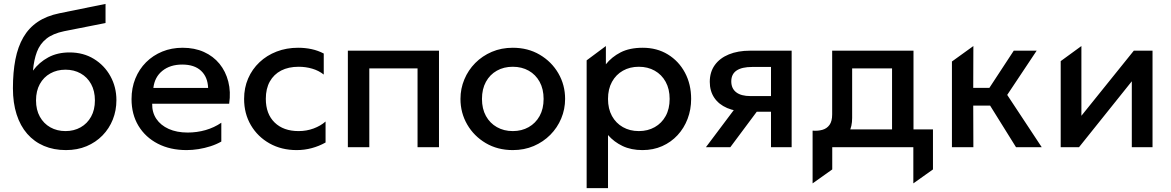

<svg xmlns="http://www.w3.org/2000/svg" viewBox="-20 -755 6010 985"><path d="M318.3 15Q255.8 15 205.5 -6.4Q155.2 -27.8 119.6 -68.6Q84 -109.4 65.2 -168.2Q46.3 -227.1 46.3 -302.1Q46.3 -384.7 59 -450Q71.8 -515.3 99.7 -563.5Q127.6 -611.7 173.3 -642.6Q218.9 -673.5 284.3 -686.8L521.4 -735V-636.9L308.9 -594.9Q250.9 -582.8 217.9 -556.3Q184.9 -529.9 169.4 -489Q154 -448.1 149.1 -392.6Q180.6 -435.2 227.5 -460.6Q274.4 -486 336.9 -486Q407.6 -486 461.7 -452.8Q515.8 -419.7 546.5 -364Q577.2 -308.4 577.2 -241.1Q577.2 -188.4 558.8 -141.9Q540.3 -95.5 505.9 -60.2Q471.4 -24.8 424.1 -4.9Q376.7 15 318.3 15ZM316.1 -82.5Q359.4 -82.5 393.6 -101.8Q427.8 -121.1 447.3 -156.4Q466.9 -191.6 466.9 -240Q466.9 -288.4 447.4 -323.8Q427.9 -359.2 393.8 -378.3Q359.6 -397.5 316.1 -397.5Q272.3 -397.5 238.1 -378.3Q203.8 -359.2 184.3 -323.8Q164.8 -288.4 164.8 -240Q164.8 -191.6 184.4 -156.4Q204 -121.1 238.2 -101.8Q272.5 -82.5 316.1 -82.5Z M937.1 15Q853.2 15 789.7 -17.8Q726.1 -50.6 690.4 -109.4Q654.8 -168.3 654.8 -246.6Q654.8 -303.7 674.3 -351.9Q693.9 -400.1 729.3 -435.5Q764.8 -470.9 812.6 -490.5Q860.3 -510 916.9 -510Q978.2 -510 1026.3 -488.3Q1074.4 -466.6 1106.2 -427.6Q1137.9 -388.6 1151.2 -336.3Q1164.6 -284.1 1155.7 -222.8H760.7Q759.8 -178.5 782 -145.3Q804.2 -112.2 845.5 -93.6Q886.8 -75 942.9 -75Q990.4 -75 1034.7 -87.7Q1078.9 -100.4 1115.4 -125.4V-28.8Q1090.2 -14.4 1060.1 -4.7Q1029.9 4.9 998.5 10Q967 15 937.1 15ZM766.8 -304H1047.7Q1045.5 -360.1 1011.4 -391.9Q977.3 -423.8 914.7 -423.8Q853.2 -423.8 813.3 -391.9Q773.4 -360.1 766.8 -304Z M1502.1 15Q1423.8 15 1362.8 -19.3Q1301.9 -53.6 1267.1 -112.8Q1232.3 -172.1 1232.3 -247.5Q1232.3 -304.4 1252.9 -352.2Q1273.6 -400.1 1311.1 -435.5Q1348.6 -471 1399.2 -490.5Q1449.8 -510 1509.3 -510Q1545.9 -510 1578.6 -502.9Q1611.4 -495.8 1640.9 -480.4V-372.5Q1615.3 -392.8 1582.1 -402.6Q1548.8 -412.5 1512.1 -412.5Q1460.1 -412.5 1422.4 -393.1Q1384.8 -373.6 1364.2 -336.8Q1343.7 -300.1 1343.7 -248.1Q1343.7 -170.5 1388.9 -126.5Q1434.1 -82.5 1511.8 -82.5Q1552.7 -82.5 1588.9 -95.9Q1625.1 -109.4 1650.2 -131.6V-23.9Q1616.2 -4.9 1579 5Q1541.7 15 1502.1 15Z M1764.6 0V-495H2232.1V0H2122.1V-404H1874.6V0Z M2610.7 15Q2532.8 15 2472.1 -20.8Q2411.5 -56.6 2376.9 -116.2Q2342.3 -175.9 2342.3 -247.5Q2342.3 -300.2 2362.2 -347.7Q2382 -395.2 2418.1 -431.7Q2454.2 -468.1 2503.2 -489.1Q2552.2 -510 2610.7 -510Q2688.6 -510 2749.2 -474.2Q2809.9 -438.4 2844.5 -378.8Q2879.1 -319.1 2879.1 -247.5Q2879.1 -194.8 2859.2 -147.3Q2839.4 -99.8 2803.2 -63.3Q2767.1 -26.9 2718.2 -5.9Q2669.3 15 2610.7 15ZM2610.7 -82.5Q2656.5 -82.5 2692.2 -102.8Q2727.9 -123 2748.4 -159.9Q2768.8 -196.9 2768.8 -247.5Q2768.8 -298.1 2748.5 -335.2Q2728.1 -372.3 2692.4 -392.4Q2656.7 -412.5 2610.7 -412.5Q2564.7 -412.5 2529 -392.4Q2493.2 -372.3 2472.9 -335.2Q2452.6 -298.1 2452.6 -247.5Q2452.6 -196.9 2473 -159.9Q2493.4 -123 2529.2 -102.8Q2564.9 -82.5 2610.7 -82.5Z M2989.6 210V-445.4L3088.3 -518.8V-425.2Q3118.1 -462.8 3164 -486.4Q3209.9 -510 3277.4 -510Q3350.1 -510 3406.2 -475.8Q3462.2 -441.6 3494 -382.2Q3525.7 -322.8 3525.7 -247.5Q3525.7 -192.9 3507.5 -145.2Q3489.4 -97.6 3456.1 -61.6Q3422.8 -25.6 3377.1 -5.3Q3331.4 15 3275.9 15Q3217.9 15 3173.9 -5.9Q3129.9 -26.9 3099.2 -62.2V210ZM3257.3 -82.5Q3303.3 -82.5 3339 -102.8Q3374.8 -123 3395.1 -159.9Q3415.4 -196.9 3415.4 -247.5Q3415.4 -298.1 3395 -335.2Q3374.6 -372.3 3338.8 -392.4Q3303.1 -412.5 3257.3 -412.5Q3211.5 -412.5 3175.8 -392.4Q3140.1 -372.3 3119.6 -335.2Q3099.2 -298.1 3099.2 -247.5Q3099.2 -196.9 3119.5 -159.9Q3139.9 -123 3175.6 -102.8Q3211.3 -82.5 3257.3 -82.5Z M3601.6 0 3791.7 -253.2 3815.6 -182.4Q3753.8 -182.1 3710.4 -200.8Q3667.1 -219.5 3644.2 -253.8Q3621.3 -288.1 3621.3 -335Q3621.3 -385.2 3646.9 -421Q3672.5 -456.8 3719.1 -475.9Q3765.7 -495 3828.2 -495H4041.3V0H3935.4V-411.5H3838.8Q3785.8 -411.5 3758.7 -393.1Q3731.6 -374.6 3731.6 -337.6Q3731.6 -301.3 3756.7 -281.7Q3781.8 -262.1 3830.2 -262.1H3949.6V-181.9H3862.4L3726.8 0Z M4556.4 0V-404H4351.7V-150Q4351.7 -106.3 4335.6 -77Q4319.5 -47.7 4291.5 -31.2Q4263.4 -14.8 4226.8 -9.9Q4190.1 -4.9 4148.8 -10V-84.8Q4175.9 -82.5 4198.8 -88.9Q4221.7 -95.2 4235.4 -114Q4249.2 -132.8 4249.2 -168.2V-495H4666.4V0ZM4148.8 185.8V-84.8L4253.3 -72.4L4265.3 -91H4766.3V114.2L4665.6 185.8V0H4249.6V114.2Z M5192.3 0 5028.6 -262.8 5180.8 -495H5298.3L5147.2 -268.1L5324.2 0ZM4863.6 0V-439.5L4973.6 -518.8L4972.9 -304.1H5121.7V-213.1H4972.9L4973.6 0Z M5421.6 0V-441.4L5527.8 -518.8V-161L5796.7 -495H5892.7V0H5786.4V-338L5515.7 0Z"/></svg>

Font: Geologica-Sharp
Style: Regular
Weight: 100
Designer: Sindre Bremnes, Frode Helland
Foundry: Monokrom Skriftforlag AS
Version: Version 1.010;gftools[0.9.28]